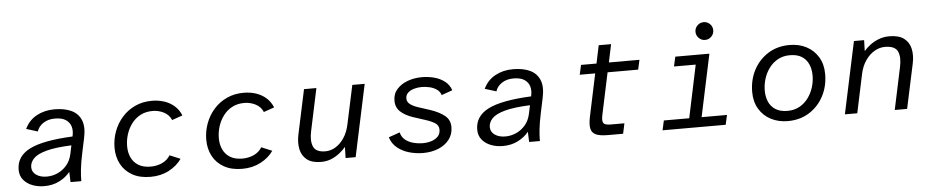

<svg xmlns="http://www.w3.org/2000/svg" viewBox="-41 -1011 6403 1318"><g transform="rotate(-5 3160.0 -351.5)"><path d="M220.2 12Q176.5 12 138.8 -2.6Q101 -17.1 77.8 -45.6Q54.5 -74 54.5 -115.3Q54.5 -208.5 147 -255Q239.4 -301.5 442.9 -310.7L443.9 -315.4Q451.6 -349.3 443.4 -378.4Q435.2 -407.4 408.4 -425.7Q381.7 -443.9 332.6 -443.9Q285.8 -443.9 252.7 -422.1Q219.6 -400.3 208.8 -365.7L130.3 -390.1Q157.9 -448.4 212.2 -477.9Q266.5 -507.4 334.8 -507.4Q405.2 -507.4 452.5 -484.7Q499.7 -462 518.5 -414.7Q537.4 -367.3 520.8 -292L499.5 -191.5Q485.7 -126.3 480.7 -79.1Q475.8 -31.9 476.4 0H402.2L399.4 -70.7Q372.4 -36.1 326.4 -12.1Q280.4 12 220.2 12ZM243.7 -51.9Q281.9 -51.9 317.9 -67.8Q353.8 -83.7 380.9 -115.1Q407.9 -146.5 417.8 -193.3L429.8 -250.9Q319.2 -246.4 256.3 -229.2Q193.5 -212 167.7 -184.9Q142 -157.8 142 -125.5Q142 -92 170.5 -72Q199.1 -51.9 243.7 -51.9Z M953.1 12Q878.7 12 827.5 -16.9Q776.2 -45.9 749.9 -95.6Q723.5 -145.3 723.5 -208Q723.5 -266.8 743.6 -320.7Q763.7 -374.7 800.9 -416.7Q838.1 -458.8 890.3 -483.1Q942.5 -507.4 1007.1 -507.4Q1051.5 -507.4 1090.9 -494.6Q1130.4 -481.8 1160.6 -455.4Q1190.7 -429 1207 -389.1L1134.2 -363.6Q1118.5 -400.8 1082.3 -419.1Q1046.1 -437.4 1005.6 -437.4Q957.8 -437.4 921.5 -418.2Q885.3 -399 860.6 -366.1Q835.9 -333.3 823.1 -293Q810.4 -252.6 810.4 -210.8Q810.4 -167.6 826.6 -133Q842.9 -98.3 875.9 -78.2Q909 -58 960.1 -58Q1002 -58 1038.2 -74.2Q1074.4 -90.5 1095 -124L1168.4 -93.5Q1135.9 -46.7 1080 -17.4Q1024.1 12 953.1 12Z M1585.1 12Q1510.7 12 1459.5 -16.9Q1408.2 -45.9 1381.9 -95.6Q1355.5 -145.3 1355.5 -208Q1355.5 -266.8 1375.6 -320.7Q1395.7 -374.7 1432.9 -416.7Q1470.1 -458.8 1522.3 -483.1Q1574.5 -507.4 1639.1 -507.4Q1683.5 -507.4 1722.9 -494.6Q1762.4 -481.8 1792.6 -455.4Q1822.7 -429 1839 -389.1L1766.2 -363.6Q1750.5 -400.8 1714.3 -419.1Q1678.1 -437.4 1637.6 -437.4Q1589.8 -437.4 1553.5 -418.2Q1517.3 -399 1492.6 -366.1Q1467.9 -333.3 1455.1 -293Q1442.4 -252.6 1442.4 -210.8Q1442.4 -167.6 1458.6 -133Q1474.9 -98.3 1507.9 -78.2Q1541 -58 1592.1 -58Q1634 -58 1670.2 -74.2Q1706.4 -90.5 1727 -124L1800.4 -93.5Q1767.9 -46.7 1712 -17.4Q1656.1 12 1585.1 12Z M2128.7 12Q2065.3 12 2030.5 -15.5Q1995.8 -43 1986.5 -89.3Q1977.3 -135.6 1988.9 -189.5L2054.3 -496H2139.6L2077.7 -204.2Q2063.4 -139.1 2081 -98.5Q2098.5 -58 2163.6 -58Q2200.4 -58 2234.1 -78.4Q2267.8 -98.9 2293.4 -137.3Q2318.9 -175.7 2330.1 -229.5L2387.1 -496H2472.4L2366.7 0H2297.4L2299.7 -76.5Q2282.9 -56.5 2257.3 -35.8Q2231.8 -15.2 2199.4 -1.6Q2166.9 12 2128.7 12Z M2831.7 12Q2782.7 12 2736 -1.2Q2689.4 -14.4 2654.5 -42.6Q2619.6 -70.7 2605.3 -115.8L2682.6 -143Q2689.8 -111.4 2713.6 -91.8Q2737.4 -72.2 2769.9 -63.8Q2802.4 -55.4 2835.3 -55.4Q2867.8 -55.4 2895.6 -64.6Q2923.3 -73.7 2940 -91.9Q2956.7 -110 2956.7 -138.3Q2956.7 -168.4 2930.5 -184.5Q2904.4 -200.6 2863.4 -213.4L2786.3 -238.4Q2730.9 -256.4 2698.4 -285.9Q2665.9 -315.3 2665.9 -362.7Q2665.9 -410.1 2695.1 -442.4Q2724.3 -474.7 2770.2 -491.1Q2816.2 -507.4 2867.3 -507.4Q2910.4 -507.4 2951.1 -496.8Q2991.7 -486.1 3022.9 -462.5Q3054.2 -438.9 3067.6 -399.8L2992.3 -372.9Q2984.6 -397.8 2963.4 -412.5Q2942.2 -427.2 2914.6 -433.7Q2887 -440.2 2859.6 -440.2Q2831.7 -440.2 2806.1 -432.6Q2780.4 -424.9 2764.5 -409.6Q2748.5 -394.4 2748.5 -371.1Q2748.5 -346 2770 -330.4Q2791.5 -314.8 2822.8 -304.6L2901.6 -279Q2967.3 -257.3 3003.6 -227.6Q3039.8 -197.9 3039.8 -149.4Q3039.8 -98.5 3011.5 -62.4Q2983.2 -26.3 2936.1 -7.1Q2889.1 12 2831.7 12Z M3380.2 12Q3336.5 12 3298.8 -2.6Q3261 -17.1 3237.8 -45.6Q3214.5 -74 3214.5 -115.3Q3214.5 -208.5 3307 -255Q3399.4 -301.5 3602.9 -310.7L3603.9 -315.4Q3611.6 -349.3 3603.4 -378.4Q3595.2 -407.4 3568.4 -425.7Q3541.7 -443.9 3492.6 -443.9Q3445.8 -443.9 3412.7 -422.1Q3379.6 -400.3 3368.8 -365.7L3290.3 -390.1Q3317.9 -448.4 3372.2 -477.9Q3426.5 -507.4 3494.8 -507.4Q3565.2 -507.4 3612.5 -484.7Q3659.7 -462 3678.5 -414.7Q3697.4 -367.3 3680.8 -292L3659.5 -191.5Q3645.7 -126.3 3640.7 -79.1Q3635.8 -31.9 3636.4 0H3562.2L3559.4 -70.7Q3532.4 -36.1 3486.4 -12.1Q3440.4 12 3380.2 12ZM3403.7 -51.9Q3441.9 -51.9 3477.9 -67.8Q3513.8 -83.7 3540.9 -115.1Q3567.9 -146.5 3577.8 -193.3L3589.8 -250.9Q3479.2 -246.4 3416.3 -229.2Q3353.5 -212 3327.7 -184.9Q3302 -157.8 3302 -125.5Q3302 -92 3330.5 -72Q3359.1 -51.9 3403.7 -51.9Z M4105.3 0Q4051 0 4022.9 -12.5Q3994.9 -25 3988.5 -55.1Q3982.2 -85.2 3992.8 -135.6L4055 -429.5H3948.4L3963.2 -496H4069.8L4095.8 -620H4181.1L4155.1 -496H4365.8L4351 -429.5H4140.3L4079 -140.7Q4070.6 -100.3 4080.4 -85.5Q4090.2 -70.8 4131.1 -70.8H4224.9L4209.8 0Z M4481.5 0 4496.3 -66.5H4671.2L4747.6 -429.5H4598L4612.8 -496H4847.7L4756.5 -66.5H4931.4L4916.6 0ZM4826.9 -592.5Q4802 -592.5 4783.8 -610.7Q4765.6 -628.8 4765.6 -653.8Q4765.6 -679.3 4783.8 -697.1Q4802 -715 4826.9 -715Q4852.4 -715 4870.3 -697.1Q4888.1 -679.3 4888.1 -653.8Q4888.1 -628.8 4870.3 -610.7Q4852.4 -592.5 4826.9 -592.5Z M5344.1 12Q5279.7 12 5228.3 -14.7Q5176.9 -41.4 5147.1 -91Q5117.4 -140.5 5117.4 -208Q5117.4 -291.4 5152.9 -359.1Q5188.5 -426.8 5252.3 -467.1Q5316 -507.4 5400.4 -507.4Q5465.8 -507.4 5516.7 -480.7Q5567.6 -454 5597.4 -404.6Q5627.2 -355.2 5627.2 -287.4Q5627.2 -204.3 5591.6 -136.4Q5556.1 -68.6 5492.4 -28.3Q5428.8 12 5344.1 12ZM5348.3 -58Q5394.7 -58 5430.7 -77.8Q5466.6 -97.6 5491 -130.7Q5515.4 -163.8 5527.9 -203.8Q5540.4 -243.9 5540.4 -285.1Q5540.4 -327.1 5525.7 -361.6Q5511.1 -396.2 5479.5 -416.8Q5447.9 -437.4 5396.3 -437.4Q5350.1 -437.4 5314 -417.6Q5278 -397.8 5253.6 -364.7Q5229.1 -331.6 5216.7 -291.6Q5204.2 -251.5 5204.2 -210.3Q5204.2 -168.4 5218.8 -133.8Q5233.4 -99.2 5265.6 -78.6Q5297.7 -58 5348.3 -58Z M5738 0 5843.7 -496H5913.9L5911.7 -420.5Q5927.9 -440.4 5953.7 -460.3Q5979.4 -480.3 6013.6 -493.8Q6047.8 -507.4 6087.3 -507.4Q6154.1 -507.4 6189.4 -480.1Q6224.7 -452.8 6234.4 -407.3Q6244.1 -361.7 6232.3 -306.5L6166.8 0H6081.6L6143.4 -291.8Q6157.7 -357.5 6139.6 -397.4Q6121.5 -437.4 6051.6 -437.4Q6013.9 -437.4 5978.7 -416.6Q5943.6 -395.8 5917.2 -357.4Q5890.8 -319 5879.6 -266L5823.3 0Z"/></g></svg>

Font: Atkinson Hyperlegible Mono ExtraLight
Style: Italic
Weight: 200
Italic angle: -12°
Monospace: yes
Designer: Elliott Scott, Megan Eiswerth, Linus Boman, Theodore Petrosky, Letters from Sweden
Foundry: Applied Design Works, Letters from Sweden
Version: Version 2.001